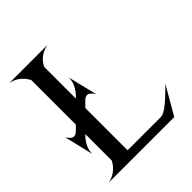

<svg xmlns="http://www.w3.org/2000/svg" viewBox="-200 -872 1007 1007"><g transform="rotate(-45 303.0 -369.0)"><path d="M29.3 0Q89.8 -11.7 121.1 -68.4L122.1 -72.3V-266.6L116.2 -260.7L113.8 -258.3Q74.7 -214.4 74.7 -170.9Q74.7 -168.5 74.7 -166.5L35.2 -330.1Q40.5 -320.8 50.3 -310.5Q61 -299.3 72.3 -299.3Q84.5 -299.8 97.2 -312.5L99.1 -314L100.6 -315.4L122.1 -336.9V-665.5L121.1 -669.4Q89.8 -726.1 29.3 -737.8H311.5Q246.1 -724.1 219.7 -669.9L218.8 -665.5V-433.6L229 -443.8L231.9 -446.8Q270.5 -490.2 270.5 -533.2Q270.5 -535.2 270.5 -538.1L310.5 -375Q303.7 -385.7 294.9 -394.5Q284.2 -405.3 272.9 -405.3Q260.7 -405.3 248 -392.6L246.1 -390.6L244.6 -389.2L218.8 -363.3V-49.8H463.9L470.7 -50.3Q505.4 -53.7 606 -157.2L515.1 0Z"/></g></svg>

Font: Modern Antiqua
Style: Regular
Weight: 500
Version: Version 1.0